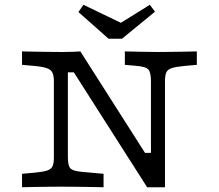

<svg xmlns="http://www.w3.org/2000/svg" viewBox="-20 -787 920 807"><path d="M598.4 0 290.3 -483.1H265.3V-201.6H206.5V-445.2Q206.5 -468.5 200.4 -481.5Q194.4 -494.4 177 -500.4Q159.7 -506.5 125.8 -509.7L72.6 -514.5V-571Q96.8 -570.2 125.4 -569.8Q154 -569.4 182.7 -569Q211.3 -568.5 235.5 -568.5H247.6Q272.6 -568.5 290.3 -569.4Q308.1 -570.2 317.7 -571L589.5 -144.4H614.5V-445.2Q614.5 -482.3 603.6 -494.8Q592.7 -507.3 550 -510.5L504.8 -514.5V-571Q535.5 -570.2 574.2 -569.4Q612.9 -568.5 643.5 -568.5Q667.7 -568.5 696.8 -569Q725.8 -569.4 754.8 -569.8Q783.9 -570.2 807.3 -571V-514.5L754 -509.7Q719.4 -506.5 702 -500.8Q684.7 -495.2 679 -482.7Q673.4 -470.2 673.4 -445.2V0ZM265.3 -125.8Q265.3 -88.7 277 -78.2Q288.7 -67.7 325.8 -64.5L415.3 -56.5V0Q385.5 -0.8 354 -1.2Q322.6 -1.6 292.7 -2Q262.9 -2.4 236.3 -2.4Q212.1 -2.4 183.1 -2Q154 -1.6 125.4 -1.2Q96.8 -0.8 72.6 0V-56.5L125.8 -61.3Q160.5 -64.5 177.8 -70.2Q195.2 -75.8 200.8 -88.3Q206.5 -100.8 206.5 -125.8V-201.6H265.3ZM609.7 -766.9 631.5 -737.9 492.7 -624.2H436.3L309.7 -736.3L330.6 -766.9L525 -673.4L453.2 -669.4Z"/></svg>

Font: Playfair 5pt SemiExpanded Light
Style: Regular
Weight: 300
Width: 6
Designer: Claus Eggers Sørensen
Foundry: Claus Eggers Sørensen
Version: Version 2.203